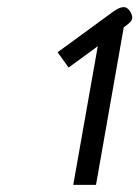

<svg xmlns="http://www.w3.org/2000/svg" viewBox="-20 -932 392 540"><path d="M255 -802 173 -742 142 -785 298 -899Q316 -912 328 -912Q338 -912 346 -900Q352 -890 352 -882Q352 -874 341 -865L328 -855L250 -412H186Z"/></svg>

Font: Niramit Light
Style: Italic
Weight: 300
Italic angle: -10°
Designer: Katatrad Aksorn Co.,Ltd.
Foundry: Cadson Demak Co.,Ltd.
Version: Version 1.000; ttfautohint (v1.6)